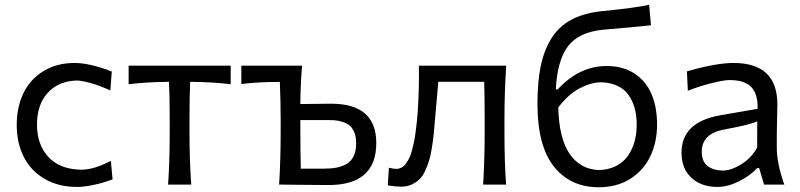

<svg xmlns="http://www.w3.org/2000/svg" viewBox="-20 -770 3337 801"><path d="M300.8 9.8Q222.7 9.8 165 -24.4Q107.4 -58.6 78.6 -116.5Q49.8 -174.3 49.8 -248.5Q49.8 -322.8 77.6 -380.9Q105.5 -439 160.9 -473.1Q216.3 -507.3 291 -507.3Q354.5 -507.3 446.3 -471.7L440.4 -392.6Q396 -413.1 357.9 -423.6Q319.8 -434.1 299.3 -434.1Q223.6 -431.6 179 -382.6Q134.3 -333.5 134.3 -250Q134.3 -167 181.6 -115.5Q229 -64 317.4 -62Q373.5 -62 442.4 -99.1L449.7 -21.5Q420.9 -11.7 405.8 -7.1Q390.6 -2.4 358.9 3.7Q327.1 9.8 300.8 9.8Z M773.4 -428.7Q770.5 -370.1 770.5 -269V-219.2Q770.5 -100.6 777.8 0H681.2Q688 -93.8 688 -219.2V-269Q688 -370.1 685.1 -428.7Q587.9 -427.7 516.6 -418.5V-496.1H942.4V-418.5Q871.1 -427.7 773.4 -428.7Z M1361.3 -337.4Q1549.8 -337.4 1549.8 -173.3Q1549.8 2 1351.1 2Q1306.2 2 1236.1 1Q1166 0 1144.5 0Q1150.9 -106.4 1150.9 -219.2V-269Q1150.9 -342.8 1147.5 -428.2Q1050.8 -428.2 986.8 -419.4V-496.1H1240.2Q1233.9 -422.9 1232.9 -335.9Q1351.6 -337.4 1361.3 -337.4ZM1234.9 -66.4H1331.1Q1361.8 -66.4 1384.5 -70.8Q1407.2 -75.2 1426.5 -86.4Q1445.8 -97.7 1455.8 -119.4Q1465.8 -141.1 1465.8 -172.9Q1465.8 -197.8 1458.7 -216.1Q1451.7 -234.4 1440.9 -244.1Q1430.2 -253.9 1414.1 -259.8Q1397.9 -265.6 1384 -267.3Q1370.1 -269 1352.5 -269H1232.9Q1232.9 -135.3 1234.9 -66.4Z M2084.5 -269V-219.2Q2084.5 -93.8 2091.3 0H1995.6Q2002 -106.4 2002 -219.2V-269Q2002 -363.8 2000 -428.7H1808.6Q1800.3 -339.4 1794.9 -272.9Q1792 -235.4 1789.3 -209.7Q1786.6 -184.1 1781.5 -152.1Q1776.4 -120.1 1769.8 -98.9Q1763.2 -77.6 1752.7 -55.4Q1742.2 -33.2 1728.5 -20.5Q1714.8 -7.8 1695.8 0.5Q1676.8 8.8 1652.8 8.8Q1631.8 8.8 1597.7 3.4L1602.5 -70.3Q1621.1 -65.4 1632.3 -65.4Q1644.5 -65.4 1654.8 -70.8Q1665 -76.2 1673.1 -87.2Q1681.2 -98.1 1687.5 -110.8Q1693.8 -123.5 1698.7 -142.6Q1703.6 -161.6 1707.3 -178.5Q1710.9 -195.3 1713.9 -219Q1716.8 -242.7 1718.8 -259.8Q1720.7 -276.9 1722.7 -301.8Q1729.5 -415.5 1727.5 -496.1H2091.8Q2084.5 -386.2 2084.5 -269Z M2511.2 -494.6Q2579.6 -494.6 2627.4 -462.9Q2675.3 -431.2 2698.2 -377Q2721.2 -322.8 2721.2 -251Q2721.2 -177.2 2693.1 -118.2Q2665 -59.1 2609.4 -23.9Q2553.7 11.2 2478.5 11.2Q2359.4 11.2 2290.8 -75.2Q2222.2 -161.6 2222.2 -336.4Q2222.2 -426.3 2235.4 -491.9Q2248.5 -557.6 2279.3 -608.2Q2310.1 -658.7 2363 -687.3Q2416 -715.8 2492.7 -723.6Q2631.8 -737.3 2688 -750L2695.8 -664.6Q2610.4 -655.3 2500 -646.5Q2394.5 -636.7 2349.6 -577.1Q2304.7 -517.6 2298.8 -397H2306.6Q2396.5 -494.6 2511.2 -494.6ZM2478 -60.5Q2518.1 -61.5 2548.8 -76.9Q2579.6 -92.3 2598.4 -118.4Q2617.2 -144.5 2626.7 -177.5Q2636.2 -210.4 2636.2 -249Q2636.2 -287.1 2627.9 -317.9Q2619.6 -348.6 2602.5 -373.3Q2585.4 -397.9 2555.9 -411.9Q2526.4 -425.8 2486.3 -426.8Q2444.8 -425.8 2397.9 -401.4Q2351.1 -377 2309.1 -321.8Q2312 -193.4 2356 -128.7Q2399.9 -64 2478 -60.5Z M2972.7 9.8Q2905.3 9.8 2864.3 -28.6Q2823.2 -66.9 2823.2 -133.3Q2823.2 -260.7 2984.9 -289.1L3140.6 -315.9Q3141.6 -344.7 3135.7 -366.2Q3129.9 -387.7 3119.4 -400.9Q3108.9 -414.1 3093 -422.1Q3077.1 -430.2 3060.5 -433.1Q3043.9 -436 3023.4 -436Q3001 -436 2950.4 -423.6Q2899.9 -411.1 2849.6 -391.6L2845.7 -472.2Q2966.8 -507.3 3040.5 -507.3Q3223.1 -507.3 3223.1 -334Q3223.1 -320.3 3221.9 -277.1Q3220.7 -233.9 3220.7 -210.9V-151.4Q3220.7 -89.4 3252 0H3167.5L3147 -68.8H3138.7Q3109.4 -36.6 3062.7 -13.4Q3016.1 9.8 2972.7 9.8ZM2996.6 -58.6Q3030.3 -58.6 3072.5 -84.7Q3114.7 -110.8 3138.7 -154.3L3139.2 -264.2Q3113.8 -250.5 3005.4 -230.5Q2907.7 -213.9 2907.7 -137.2Q2907.7 -96.2 2932.1 -77.4Q2956.5 -58.6 2996.6 -58.6Z"/></svg>

Font: Commissioner Flair
Style: Regular
Weight: 400
Designer: Kostas Bartsokas
Foundry: Kostas Bartsokas
Version: Version 1.000